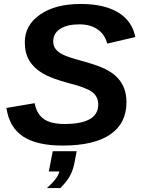

<svg xmlns="http://www.w3.org/2000/svg" viewBox="-20 -718 707 960"><path d="M293 9.8Q162.6 9.8 94.2 -36.4Q25.9 -82.5 12.2 -178.2L153.3 -202.1Q163.6 -147.9 199 -123Q234.4 -98.1 302.7 -98.1Q471.2 -98.1 471.2 -195.3Q471.2 -234.4 441.9 -257.1Q412.6 -279.8 325.7 -301.8Q235.8 -325.7 192.6 -351.6Q149.4 -377.4 126.7 -414.8Q104 -452.1 104 -506.3Q104 -592.8 180.7 -645.5Q257.3 -698.2 383.8 -698.2Q500 -698.2 570.3 -656Q640.6 -613.8 656.7 -532.7L516.1 -500Q505.4 -543.9 469.5 -570.1Q433.6 -596.2 376 -596.2Q315.4 -596.2 280.8 -573.5Q246.1 -550.8 246.1 -511.2Q246.1 -488.3 258.8 -472.2Q271.5 -456.1 295.9 -444.1Q320.3 -432.1 392.6 -412.6Q470.2 -391.1 507.3 -372.3Q544.4 -353.5 566.7 -330.1Q588.9 -306.6 600.6 -276.4Q612.3 -246.1 612.3 -206.5Q612.3 -101.1 531.2 -45.7Q450.2 9.8 293 9.8ZM281.7 222.2H214.8Q269.5 173.3 276.9 139.2H224.1L243.7 38.1H363.3L351.6 99.6Q344.7 133.8 329.6 161.6Q314.5 189.5 281.7 222.2Z"/></svg>

Font: Liberation Sans
Style: Bold Italic
Weight: 700
Italic angle: -12°
Designer: Steve Matteson
Foundry: Ascender Corporation
Version: Version 2.1.5